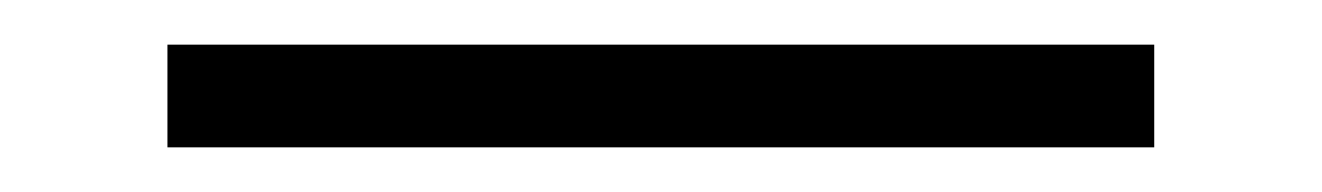

<svg xmlns="http://www.w3.org/2000/svg" viewBox="-20 36 592 86"><path d="M55 56H497V102H55Z"/></svg>

Font: Niramit ExtraLight
Style: Regular
Weight: 200
Designer: Katatrad Aksorn Co.,Ltd.
Foundry: Cadson Demak Co.,Ltd.
Version: Version 1.000; ttfautohint (v1.6)